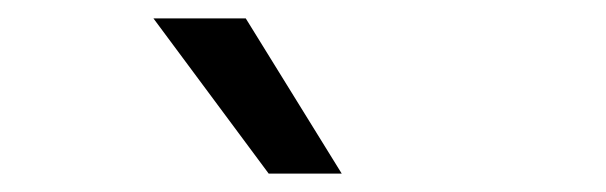

<svg xmlns="http://www.w3.org/2000/svg" viewBox="-20 -826 660 209"><path d="M272.5 -637H352L247.5 -806H147Z"/></svg>

Font: FontWithASyntaxHighlighterNightOwl
Style: Regular
Weight: 400
Designer: Riley Cran & the Lettermatic Team
Foundry: Lettermatic
Version: Version 1.000 (FontWithASyntaxHighlighterNightOwl)